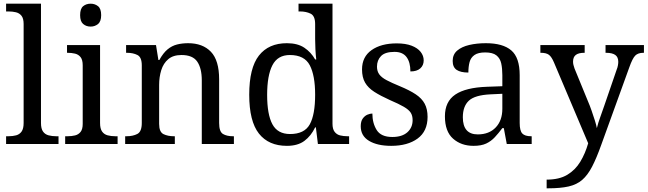

<svg xmlns="http://www.w3.org/2000/svg" viewBox="-20 -780 3508 1040"><path d="M13 0V-42H26Q49 -42 67.5 -47Q86 -52 97 -67.5Q108 -83 108 -114V-650Q108 -680 96.5 -694.5Q85 -709 66.5 -713.5Q48 -718 26 -718H13V-760H202V-114Q202 -83 213 -67.5Q224 -52 243 -47Q262 -42 284 -42H297V0Z M333 0V-42H346Q368 -42 386.5 -46.5Q405 -51 416.5 -65.5Q428 -80 428 -109V-426Q428 -456 416.5 -470.5Q405 -485 386.5 -489.5Q368 -494 346 -494H343V-536H522V-114Q522 -83 533 -67.5Q544 -52 563 -47Q582 -42 604 -42H617V0ZM471 -636Q447 -636 430.5 -650Q414 -664 414 -698Q414 -733 430.5 -746.5Q447 -760 471 -760Q494 -760 511 -746.5Q528 -733 528 -698Q528 -664 511 -650Q494 -636 471 -636Z M658 0V-42H666Q700 -42 724 -54.5Q748 -67 748 -114V-426Q748 -470 724.5 -482Q701 -494 668 -494H663V-536H825L838 -455H843Q864 -493 887.5 -512.5Q911 -532 939 -539Q967 -546 999 -546Q1078 -546 1122.5 -499.5Q1167 -453 1167 -350V-114Q1167 -67 1187.5 -54.5Q1208 -42 1242 -42H1247V0H1073V-345Q1073 -410 1048.5 -446Q1024 -482 963 -482Q918 -482 891.5 -459.5Q865 -437 853.5 -400Q842 -363 842 -320V-109Q842 -65 865.5 -53.5Q889 -42 922 -42H927V0Z M1534 10Q1435 10 1382.5 -56.5Q1330 -123 1330 -267Q1330 -412 1382.5 -479Q1435 -546 1534 -546Q1592 -546 1628.5 -521.5Q1665 -497 1687 -458H1693Q1690 -483 1688.5 -513.5Q1687 -544 1687 -568V-650Q1687 -694 1662.5 -706Q1638 -718 1605 -718H1597V-760H1781V-110Q1781 -81 1792.5 -66Q1804 -51 1822.5 -46.5Q1841 -42 1863 -42H1871V0H1702L1691 -90H1687Q1665 -44 1629 -17Q1593 10 1534 10ZM1551 -54Q1629 -54 1658 -106.5Q1687 -159 1687 -267Q1687 -371 1658 -426.5Q1629 -482 1550 -482Q1484 -482 1455.5 -426.5Q1427 -371 1427 -266Q1427 -160 1455.5 -107Q1484 -54 1551 -54Z M2099 10Q2024 10 1979 -17Q1934 -44 1934 -96Q1934 -123 1945 -138Q1956 -153 1970.5 -159Q1985 -165 1997 -165Q1997 -113 2020.5 -75.5Q2044 -38 2105 -38Q2158 -38 2186.5 -63.5Q2215 -89 2215 -129Q2215 -154 2204.5 -170Q2194 -186 2167.5 -201.5Q2141 -217 2092 -238Q2041 -261 2007.5 -282.5Q1974 -304 1957.5 -332.5Q1941 -361 1941 -404Q1941 -472 1992.5 -508.5Q2044 -545 2129 -545Q2177 -545 2209.5 -532.5Q2242 -520 2258.5 -499Q2275 -478 2275 -453Q2275 -426 2256.5 -409.5Q2238 -393 2203 -393Q2203 -443 2182 -471Q2161 -499 2117 -499Q2066 -499 2044 -476.5Q2022 -454 2022 -419Q2022 -394 2034.5 -377Q2047 -360 2074.5 -345.5Q2102 -331 2146 -313Q2199 -291 2232 -269Q2265 -247 2280.5 -218Q2296 -189 2296 -147Q2296 -69 2242 -29.5Q2188 10 2099 10Z M2545 10Q2478 10 2434 -29Q2390 -68 2390 -150Q2390 -230 2446.5 -268Q2503 -306 2618 -310L2701 -313V-373Q2701 -409 2695 -436.5Q2689 -464 2669 -480Q2649 -496 2608 -496Q2570 -496 2550 -482Q2530 -468 2523.5 -443.5Q2517 -419 2517 -387Q2475 -387 2453.5 -401.5Q2432 -416 2432 -450Q2432 -485 2456.5 -506Q2481 -527 2522 -536.5Q2563 -546 2612 -546Q2704 -546 2749.5 -507Q2795 -468 2795 -373V-114Q2795 -72 2809 -57Q2823 -42 2857 -42H2860V0H2725L2709 -86H2701Q2680 -58 2660 -36.5Q2640 -15 2613.5 -2.5Q2587 10 2545 10ZM2568 -52Q2629 -52 2665 -89.5Q2701 -127 2701 -191V-272L2637 -269Q2552 -265 2519.5 -234.5Q2487 -204 2487 -145Q2487 -52 2568 -52Z M2941 193Q3009 193 3052.5 167Q3096 141 3123 96.5Q3150 52 3166 -4L2981 -441Q2968 -472 2953.5 -483Q2939 -494 2910 -494H2907V-536H3147V-494H3144Q3114 -494 3099 -482.5Q3084 -471 3084 -446Q3084 -438 3086 -429Q3088 -420 3092 -409L3165 -231Q3175 -208 3184.5 -180.5Q3194 -153 3202 -128Q3210 -103 3213 -86Q3220 -115 3231.5 -146Q3243 -177 3253 -207L3320 -402Q3325 -414 3327 -425.5Q3329 -437 3329 -445Q3329 -471 3312.5 -482.5Q3296 -494 3263 -494H3260V-536H3468V-494H3465Q3436 -494 3421 -479Q3406 -464 3389 -416L3237 4Q3211 77 3187 123Q3163 169 3133.5 194.5Q3104 220 3060 230Q3016 240 2950 240H2941Z"/></svg>

Font: Noto Serif Vithkuqi
Style: Regular
Weight: 400
Version: Version 1.005